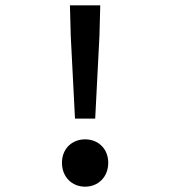

<svg xmlns="http://www.w3.org/2000/svg" viewBox="-20 -690 639 722"><path d="M262 -244H338L354 -556L357 -670H243L246 -556ZM213 -78C213 -24 251 12 300 12C349 12 387 -24 387 -78C387 -131 349 -166 300 -166C251 -166 213 -131 213 -78Z"/></svg>

Font: Source Code Pro Semibold
Style: Regular
Weight: 600
Monospace: yes
Designer: Paul D. Hunt
Foundry: Adobe Systems Incorporated
Version: Version 1.017;PS 1.000;hotconv 1.0.70;makeotf.lib2.5.5900